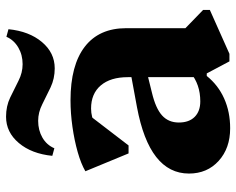

<svg xmlns="http://www.w3.org/2000/svg" viewBox="-93 -673 781 635"><g transform="rotate(-90 297.5 -355.5)"><path d="M412 12.8 372.2 -62.2H359.8V-323.4Q359.8 -380.6 332.5 -412.7Q305.2 -444.8 256 -444.8Q228 -444.8 203.3 -431.1Q178.6 -417.4 163.6 -393L164.8 -489H263L134 -320.8H107.6L48.6 -463.6Q73.2 -478 111.9 -489Q150.6 -500 195.5 -506.4Q240.4 -512.8 283.4 -512.8Q399.2 -512.8 460.5 -465.6Q521.8 -418.4 521.8 -328.4V-100.2L479.2 -174L582.2 -74.2V-52L437 12.8ZM190.6 15.2Q124.8 15.2 82.9 -22.8Q41 -60.8 41 -121Q41 -252 260.8 -293L383.2 -315.6V-262L308.8 -243.6Q256.6 -231.2 233.2 -210Q209.8 -188.8 209.8 -154.6Q209.8 -120.8 228.4 -102.2Q247 -83.6 279.8 -83.6Q336.2 -83.6 374.8 -116.2V-62.2H363.8Q333.4 -24.4 289.1 -4.6Q244.8 15.2 190.6 15.2ZM389 -565Q355 -565 326.1 -578.7Q297.2 -592.4 270.3 -606.1Q243.4 -619.8 215.4 -619.8Q184.4 -619.8 160 -605.8Q135.6 -591.8 124.6 -566.2L99.6 -573Q106.4 -641.4 142 -683.7Q177.6 -726 229 -726Q264 -726 292.4 -712.3Q320.8 -698.6 347.7 -684.9Q374.6 -671.2 402.6 -671.2Q433.6 -671.2 458.1 -685.6Q482.6 -700 493.4 -724.8L518.4 -718Q511.6 -649.6 476 -607.3Q440.4 -565 389 -565Z"/></g></svg>

Font: Platypi Light
Style: Regular
Weight: 300
Designer: David Sargent
Foundry: Bolt Cutter Type
Version: Version 1.200